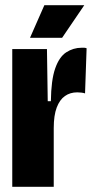

<svg xmlns="http://www.w3.org/2000/svg" viewBox="-20 -716 360 736"><path d="M27 0V-294V-528H160L163 -328H175Q176 -409 191.5 -453.5Q207 -498 234 -515.5Q261 -533 293 -533Q298 -533 302.5 -533Q307 -533 312 -531L306 -358Q300 -360 292 -361Q284 -362 276 -362Q249 -362 229 -348Q209 -334 197.5 -304Q186 -274 186 -225V0ZM218 -571H95L150 -696H303Z"/></svg>

Font: Bricolage Grotesque 72pt Condensed ExtraBold
Style: Regular
Weight: 800
Width: 3
Designer: Mathieu Triay
Foundry: Atelier Triay
Version: Version 1.001;gftools[0.9.33.dev8+g029e19f]